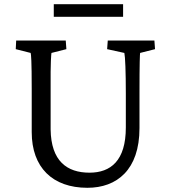

<svg xmlns="http://www.w3.org/2000/svg" viewBox="-20 -883 813 914"><path d="M57 -690 55 -649 126 -631C128 -624 131 -594 131 -460V-254C131 -86 230 11 396 11C536 11 644 -74 644 -273V-439C644 -589 646 -624 647 -631L718 -649L715 -690H493L490 -649L572 -631C576 -614 579 -540 579 -439V-276C579 -118 507 -61 406 -61C299 -61 223 -116 221 -267V-460C220 -595 224 -624 225 -631L296 -649L293 -690ZM236 -803H566V-863H236Z"/></svg>

Font: TPK Tissa Web Quiz
Style: Regular
Weight: 400
Designer: Jacques Le Bailly, Suppakit Chalermlarp | Katatrad Co.,Ltd.
Foundry: Jacques Le Bailly, Cadson Demak Co.,Ltd.
Version: Version 5.000;Glyphs 3.1.2 (3151)